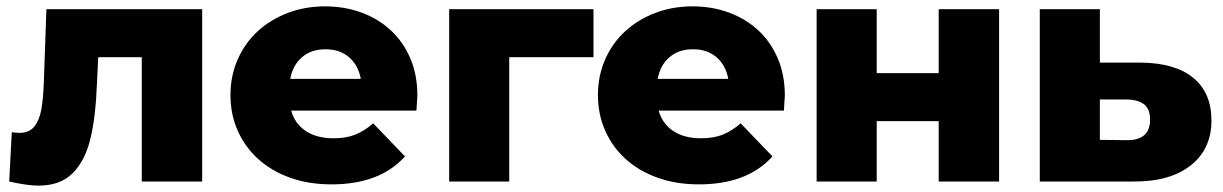

<svg xmlns="http://www.w3.org/2000/svg" viewBox="-20 -571 3848 604"><path d="M616 -542V0H426V-391H289L285 -308Q281 -202 264 -133Q247 -64 208 -25.5Q169 13 101 13Q66 13 9 0L17 -155Q35 -153 41 -153Q72 -153 88 -173Q104 -193 110 -226.5Q116 -260 118 -316L126 -542Z M1290 -223H896Q908 -181 942.5 -158.5Q977 -136 1029 -136Q1068 -136 1096.5 -147Q1125 -158 1154 -183L1254 -79Q1175 9 1023 9Q951 9 892.5 -12Q834 -33 792.5 -70.5Q751 -108 728 -159.5Q705 -211 705 -272Q705 -332 727.5 -383.5Q750 -435 790 -472Q830 -509 884.5 -530Q939 -551 1003 -551Q1064 -551 1117 -531.5Q1170 -512 1209 -476Q1248 -440 1270.5 -388Q1293 -336 1293 -270Q1293 -268 1290 -223ZM893 -323H1115Q1107 -366 1078 -391Q1049 -416 1004 -416Q959 -416 930 -391Q901 -366 893 -323Z M1847 -391H1582V0H1393V-542H1847Z M2446 -223H2052Q2064 -181 2098.5 -158.5Q2133 -136 2185 -136Q2224 -136 2252.5 -147Q2281 -158 2310 -183L2410 -79Q2331 9 2179 9Q2107 9 2048.5 -12Q1990 -33 1948.5 -70.5Q1907 -108 1884 -159.5Q1861 -211 1861 -272Q1861 -332 1883.5 -383.5Q1906 -435 1946 -472Q1986 -509 2040.5 -530Q2095 -551 2159 -551Q2220 -551 2273 -531.5Q2326 -512 2365 -476Q2404 -440 2426.5 -388Q2449 -336 2449 -270Q2449 -268 2446 -223ZM2049 -323H2271Q2263 -366 2234 -391Q2205 -416 2160 -416Q2115 -416 2086 -391Q2057 -366 2049 -323Z M2549 -542H2738V-341H2933V-542H3123V0H2933V-190H2738V0H2549Z M3791 -192Q3791 -102 3725.5 -50.5Q3660 1 3545 0H3251V-542H3440V-374H3569Q3677 -373 3734 -326Q3791 -279 3791 -192ZM3598 -195Q3598 -227 3580 -242Q3562 -257 3526 -258H3440V-131L3526 -130Q3598 -130 3598 -195Z"/></svg>

Font: CMG Sans ExtraBold
Style: Regular
Weight: 800
Designer: Julieta Ulanovsky
Foundry: Julieta Ulanovsky
Version: Version 7.200